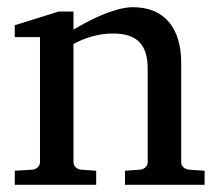

<svg xmlns="http://www.w3.org/2000/svg" viewBox="-20 -514 606 533"><path d="M348 -494C337 -494 325 -492 312 -489C265 -477 222 -454 184 -432V-482H143L21 -444V-411H91V-64C91 -52 81 -44 70 -43L21 -40V-1H247V-40L205 -43C194 -44 184 -52 184 -64V-392C214 -408 251 -421 294 -421C361 -421 390 -389 390 -324V-64C390 -52 380 -44 369 -43L327 -40V-1H548V-40L504 -43C493 -44 483 -52 483 -64V-340C483 -433 439 -494 349 -494Z"/></svg>

Font: Veleka
Style: Regular
Weight: 400
Designer: Stefan Peev, Context Ltd, 2016; SIL International, 1997-2014.
Foundry: Stefan Peev, Context Ltd, 2016
Version: Version 1.000